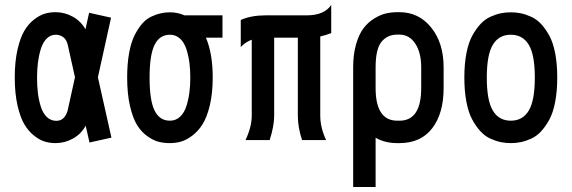

<svg xmlns="http://www.w3.org/2000/svg" viewBox="-20 -561 2291 769"><path d="M280.3 -251.5 251.5 -380.9Q246.6 -402.3 233.4 -412.1Q220.2 -421.9 203.6 -421.9Q182.1 -421.9 166.7 -406.2Q151.4 -390.6 143.3 -364.3Q135.3 -337.9 131.8 -309.6Q128.4 -281.2 128.4 -249.5Q128.4 -216.3 131.8 -188Q135.3 -159.7 143.6 -133.5Q151.9 -107.4 167.7 -92.3Q183.6 -77.1 205.6 -77.1Q239.3 -77.1 251 -118.7ZM372.1 -251.5 426.3 -9.8 338.4 9.8 323.2 -57.6Q304.7 -23.9 272 -5.9Q239.3 12.2 202.1 12.2Q180.7 12.2 160.2 6.3Q139.6 0.5 116.9 -17.3Q94.2 -35.2 77.6 -63Q61 -90.8 50 -139.2Q39.1 -187.5 39.1 -250.5Q39.1 -313.5 50 -361.8Q61 -410.2 77.6 -438Q94.2 -465.8 116.9 -483.2Q139.6 -500.5 159.9 -506.3Q180.2 -512.2 202.1 -512.2Q238.8 -512.2 271.2 -494.4Q303.7 -476.6 322.3 -443.8L336.9 -509.8L424.8 -490.2Z M660.6 -421.9Q619.1 -421.9 599.1 -381.3Q579.1 -340.8 579.1 -250.5Q579.1 -158.7 599.1 -118.2Q619.1 -77.6 660.6 -77.6Q684.6 -77.6 701.7 -94Q718.8 -110.4 727.1 -137.7Q735.4 -165 738.8 -192.4Q742.2 -219.7 742.2 -250.5Q742.2 -281.2 738.8 -308.3Q735.4 -335.4 727.1 -362.5Q718.8 -389.6 701.7 -405.8Q684.6 -421.9 660.6 -421.9ZM832 -250.5Q832 -188 820.6 -139.9Q809.1 -91.8 791.5 -63.7Q773.9 -35.6 750.2 -17.8Q726.6 0 705.1 6.1Q683.6 12.2 660.6 12.2Q637.2 12.2 616.2 7.1Q595.2 2 571 -14.9Q546.9 -31.7 529.5 -59.3Q512.2 -86.9 500.7 -136Q489.3 -185.1 489.3 -250.5Q489.3 -305.2 497.1 -348.4Q504.9 -391.6 518.8 -419.2Q532.7 -446.8 549.1 -465.8Q565.4 -484.9 585.9 -494.4Q606.4 -503.9 624 -507.8Q641.6 -511.7 660.6 -511.7Q691.4 -511.7 719.2 -499.5H871.1V-410.2H804.7Q832 -346.7 832 -250.5Z M944.3 -481Q985.4 -499.5 1043 -499.5H1208Q1278.3 -499.5 1306.6 -541V-428.7Q1285.2 -419.9 1262.7 -415V-97.7Q1262.7 -50.3 1286.1 0H1189.9Q1172.9 -50.3 1172.9 -97.7V-410.2H1078.1V-97.7Q1078.1 -55.7 1060.1 0H963.4Q988.3 -53.2 988.3 -97.7V-401.9Q963.9 -393.1 944.3 -372.6Z M1580.1 12.2H1571.3Q1521.5 12.2 1484.4 -9.3V188H1394.5V-291.5Q1394.5 -343.8 1406.2 -384Q1418 -424.3 1436 -448Q1454.1 -471.7 1478.8 -486.8Q1503.4 -502 1525.6 -507.1Q1547.9 -512.2 1571.3 -512.2H1580.1Q1657.7 -512.2 1707.3 -450.4Q1756.8 -388.7 1756.8 -291.5V-208.5Q1756.8 -106.9 1711.2 -47.4Q1665.5 12.2 1580.1 12.2ZM1667 -208.5V-291.5Q1667 -350.6 1643.1 -386.5Q1619.1 -422.4 1580.1 -422.4H1571.3Q1531.2 -422.4 1507.8 -393.3Q1484.4 -364.3 1484.4 -291.5V-208.5Q1484.4 -77.6 1571.3 -77.6H1580.1Q1667 -77.6 1667 -208.5Z M2203.6 -347.7Q2211.9 -304.7 2211.9 -250.5Q2211.9 -196.3 2203.6 -152.8Q2195.3 -109.4 2180.2 -81.8Q2165 -54.2 2147 -34.7Q2128.9 -15.1 2106.9 -5.4Q2085 4.4 2065.7 8.3Q2046.4 12.2 2025.9 12.2Q2005.4 12.2 1986.1 8.3Q1966.8 4.4 1944.8 -5.4Q1922.9 -15.1 1904.8 -34.7Q1886.7 -54.2 1871.6 -81.8Q1856.4 -109.4 1848.1 -152.8Q1839.8 -196.3 1839.8 -250.5Q1839.8 -304.7 1848.1 -347.7Q1856.4 -390.6 1871.6 -418.2Q1886.7 -445.8 1904.8 -465.1Q1922.9 -484.4 1944.8 -494.1Q1966.8 -503.9 1986.1 -507.8Q2005.4 -511.7 2025.9 -511.7Q2046.4 -511.7 2065.7 -507.8Q2085 -503.9 2106.9 -494.1Q2128.9 -484.4 2147 -465.1Q2165 -445.8 2180.2 -418.2Q2195.3 -390.6 2203.6 -347.7ZM1929.7 -250.5Q1929.7 -158.7 1953.9 -118.2Q1978 -77.6 2025.9 -77.6Q2073.7 -77.6 2097.9 -118.2Q2122.1 -158.7 2122.1 -250.5Q2122.1 -341.3 2097.9 -381.6Q2073.7 -421.9 2025.9 -421.9Q1978 -421.9 1953.9 -381.6Q1929.7 -341.3 1929.7 -250.5Z"/></svg>

Font: Anka/Coder Narrow
Style: Bold
Weight: 700
Width: 3
Monospace: yes
Version: Version 001.100